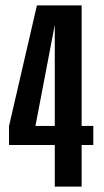

<svg xmlns="http://www.w3.org/2000/svg" viewBox="-20 -695 387 715"><path d="M184 0V-155H13.5V-225L117.5 -675H284V-226H327.5V-155H284V0ZM112 -226H184V-602.5Z"/></svg>

Font: Anybody Condensed Medium
Style: Regular
Weight: 500
Width: 3
Designer: Tyler Finck
Foundry: Etcetera Type Company
Version: Version 1.010; ttfautohint (v1.8.3) -l 8 -r 50 -G 200 -x 14 